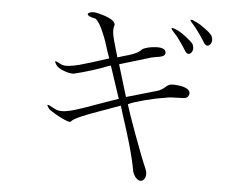

<svg xmlns="http://www.w3.org/2000/svg" viewBox="-54 -828 1108 908"><g transform="rotate(5 500.0 -374.0)"><path d="M361.3 -758.8H347.7Q325.2 -753.9 328.1 -746.1Q331.1 -736.3 366.2 -729.5Q386.7 -713.9 407.2 -662.1Q419.9 -633.8 436.5 -578.1L447.3 -547.9Q348.6 -515.6 307.6 -504.9Q253.9 -491.2 231.4 -497.1Q227.5 -498 222.7 -500Q218.8 -502 211.9 -505.9Q198.2 -512.7 195.3 -512.7Q190.4 -511.7 202.1 -494.1Q211.9 -480.5 238.3 -470.7Q263.7 -460.9 284.2 -460.9Q326.2 -470.7 373 -485.4Q401.4 -494.1 455.1 -514.6H458L508.8 -361.3L458 -343.8Q325.2 -294.9 288.1 -286.1Q237.3 -273.4 212.9 -287.1L198.2 -294.9Q180.7 -304.7 176.8 -303.7Q170.9 -303.7 186.5 -283.2Q217.8 -260.7 250 -246.1Q277.3 -232.4 290 -232.4Q299.8 -246.1 341.8 -263.7Q368.2 -275.4 431.6 -297.9Q463.9 -308.6 477.5 -314.5Q502.9 -323.2 521.5 -330.1L532.2 -294.9Q562.5 -201.2 576.2 -153.3Q599.6 -70.3 606.4 -26.4Q614.3 -1 628.9 9.8Q641.6 19.5 653.3 13.7Q665 7.8 668 -7.8Q671.9 -25.4 662.1 -45.9Q644.5 -85 603.5 -196.3Q564.5 -302.7 553.7 -339.8Q579.1 -351.6 630.9 -365.2Q682.6 -378.9 724.6 -384.8Q739.3 -388.7 756.8 -389.6Q767.6 -390.6 786.1 -390.6Q814.5 -390.6 824.2 -393.6Q838.9 -399.4 839.8 -416Q839.8 -432.6 817.4 -441.4Q800.8 -448.2 771.5 -450.2Q751 -452.1 739.3 -447.3Q731.4 -443.4 721.7 -434.6Q712.9 -426.8 707 -423.8Q697.3 -417 684.6 -414.1L542 -373L496.1 -524.4L645.5 -569.3L664.1 -573.2Q688.5 -576.2 697.3 -580.1Q711.9 -586.9 710 -599.6Q707 -622.1 663.1 -620.1Q626 -618.2 599.6 -605.5Q589.8 -591.8 559.6 -579.1Q542 -572.3 505.9 -562.5L485.4 -555.7L472.7 -598.6Q460.9 -638.7 457 -658.2Q451.2 -690.4 459 -708Q457 -727.5 422.9 -741.2Q400.4 -751 361.3 -758.8ZM843.8 -753.9 825.2 -762.7Q813.5 -765.6 814.5 -761.7Q814.5 -756.8 827.1 -744.1Q842.8 -726.6 861.3 -700.2Q877.9 -676.8 889.6 -657.2Q903.3 -640.6 917 -655.3Q930.7 -670.9 919.9 -696.3Q910.2 -710 885.7 -727.5Q861.3 -746.1 843.8 -753.9ZM758.8 -708 739.3 -715.8Q727.5 -718.8 728.5 -714.8Q728.5 -710 741.2 -697.3Q756.8 -681.6 775.4 -654.3Q790 -633.8 803.7 -611.3Q817.4 -593.8 831.1 -608.4Q844.7 -624 834 -649.4Q824.2 -662.1 799.8 -680.7Q776.4 -699.2 758.8 -708ZM758.8 -708 739.3 -715.8Q727.5 -718.8 728.5 -714.8Q728.5 -710 741.2 -697.3Q756.8 -681.6 775.4 -654.3Q790 -633.8 803.7 -611.3Q817.4 -593.8 831.1 -608.4Q844.7 -624 834 -649.4Q824.2 -662.1 799.8 -680.7Q776.4 -699.2 758.8 -708ZM758.8 -708 739.3 -715.8Q727.5 -718.8 728.5 -714.8Q728.5 -710 741.2 -697.3Q756.8 -681.6 775.4 -654.3Q790 -633.8 803.7 -611.3Q817.4 -593.8 831.1 -608.4Q844.7 -624 834 -649.4Q824.2 -662.1 799.8 -680.7Q776.4 -699.2 758.8 -708Z"/></g></svg>

Font: Batang
Style: Regular
Weight: 400
Version: Version 2.21